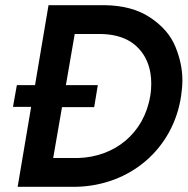

<svg xmlns="http://www.w3.org/2000/svg" viewBox="-20 -720 723 740"><path d="M30 -308H100L48 0H272C482 -4 648 -147 678 -350C681 -371 683 -391 683 -411C683 -453 674 -496 656 -540C638 -584 605 -622 558 -653C511 -684 453 -699 384 -700H167L115 -392H45ZM185 -111 219 -307H343L357 -392H234L268 -589H369C416 -588 454 -578 485 -558C546 -517 563 -453 563 -398C563 -383 562 -367 559 -350C535 -205 421 -115 281 -111Z"/></svg>

Font: Jost Medium
Style: Italic
Weight: 500
Italic angle: -5°
Version: Version 3.710